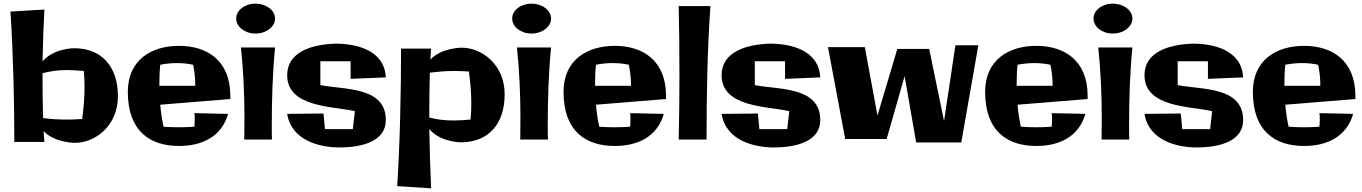

<svg xmlns="http://www.w3.org/2000/svg" viewBox="-20 -769 7429 1047"><path d="M623 -244C623 -407 534 -506 384 -506C384 -506 272 -506 212 -434C214 -529 217 -624 222 -717L37 -706C52 -474 58 -228 58 5H222C220 -14 219 -34 218 -54C278 10 389 10 389 10C497 10 623 -81 623 -244ZM212 -323V-370C260 -382 299 -387 345 -387C372 -387 402 -385 437 -382C440 -352 441 -324 441 -295C441 -236 436 -178 428 -120C397 -118 370 -117 346 -117C301 -117 264 -119 215 -125C213 -190 212 -257 212 -323Z M1236 -246C1236 -438 1111 -519 956 -519C808 -519 677 -444 677 -268C677 -51 801 27 956 27C1083 27 1188 -24 1224 -148L1040 -152C1042 -140 1042 -129 1042 -117C1042 -104 1041 -91 1040 -78C1011 -76 984 -75 955 -75C928 -75 901 -76 872 -78C863 -118 857 -158 854 -198L1236 -229ZM849 -301C849 -343 850 -380 854 -416C885 -422 915 -425 945 -425C975 -425 1005 -422 1033 -416C1041 -379 1045 -341 1045 -301H849Z M1294 -510C1307 -384 1313 -256 1313 -127C1313 -88 1312 -48 1312 -8H1463C1462 -33 1462 -58 1462 -83C1462 -223 1466 -365 1480 -510ZM1480 -668C1480 -713 1432 -749 1373 -749C1315 -749 1268 -713 1268 -668C1268 -623 1315 -586 1373 -586C1432 -586 1480 -623 1480 -668Z M2084 -114C2084 -299 1855 -279 1727 -305V-435H1892V-339L2084 -347C2076 -501 1914 -531 1810 -531C1680 -527 1546 -486 1546 -359C1546 -183 1794 -190 1915 -163L1904 -65H1752L1744 -150L1546 -148C1570 0 1727 35 1831 35C1956 35 2084 1 2084 -114Z M2732 -255C2732 -418 2606 -509 2498 -509C2498 -509 2387 -509 2327 -444C2328 -464 2329 -484 2331 -504H2167C2167 -270 2161 15 2146 246L2331 258C2326 157 2323 46 2321 -65C2381 7 2493 7 2493 7C2643 7 2732 -92 2732 -255ZM2321 -159C2321 -231 2322 -303 2324 -373C2373 -378 2410 -382 2455 -382C2479 -382 2506 -381 2537 -379C2545 -321 2550 -263 2550 -204C2550 -175 2549 -146 2546 -117C2511 -114 2481 -112 2454 -112C2408 -112 2369 -116 2321 -128Z M2799 -510C2812 -384 2818 -256 2818 -127C2818 -88 2817 -48 2817 -8H2968C2967 -33 2967 -58 2967 -83C2967 -223 2971 -365 2985 -510ZM2985 -668C2985 -713 2937 -749 2878 -749C2820 -749 2773 -713 2773 -668C2773 -623 2820 -586 2878 -586C2937 -586 2985 -623 2985 -668Z M3612 -246C3612 -438 3487 -519 3332 -519C3184 -519 3053 -444 3053 -268C3053 -51 3177 27 3332 27C3459 27 3564 -24 3600 -148L3416 -152C3418 -140 3418 -129 3418 -117C3418 -104 3417 -91 3416 -78C3387 -76 3360 -75 3331 -75C3304 -75 3277 -76 3248 -78C3239 -118 3233 -158 3230 -198L3612 -229ZM3225 -301C3225 -343 3226 -380 3230 -416C3261 -422 3291 -425 3321 -425C3351 -425 3381 -422 3409 -416C3417 -379 3421 -341 3421 -301H3225Z M3681 -736C3684 -612 3685 -488 3685 -364C3685 -245 3684 -127 3681 -8H3833C3833 -249 3837 -491 3854 -736Z M4453 -114C4453 -299 4224 -279 4096 -305V-435H4261V-339L4453 -347C4445 -501 4283 -531 4179 -531C4049 -527 3915 -486 3915 -359C3915 -183 4163 -190 4284 -163L4273 -65H4121L4113 -150L3915 -148C3939 0 4096 35 4200 35C4325 35 4453 1 4453 -114Z M5190 -522 5128 -109 5047 -502H4873L4765 -139L4696 -512H4495L4589 -11H4815L4913 -354L4976 8H5222L5315 -522Z M5911 -246C5911 -438 5786 -519 5631 -519C5483 -519 5352 -444 5352 -268C5352 -51 5476 27 5631 27C5758 27 5863 -24 5899 -148L5715 -152C5717 -140 5717 -129 5717 -117C5717 -104 5716 -91 5715 -78C5686 -76 5659 -75 5630 -75C5603 -75 5576 -76 5547 -78C5538 -118 5532 -158 5529 -198L5911 -229ZM5524 -301C5524 -343 5525 -380 5529 -416C5560 -422 5590 -425 5620 -425C5650 -425 5680 -422 5708 -416C5716 -379 5720 -341 5720 -301H5524Z M5969 -510C5982 -384 5988 -256 5988 -127C5988 -88 5987 -48 5987 -8H6138C6137 -33 6137 -58 6137 -83C6137 -223 6141 -365 6155 -510ZM6155 -668C6155 -713 6107 -749 6048 -749C5990 -749 5943 -713 5943 -668C5943 -623 5990 -586 6048 -586C6107 -586 6155 -623 6155 -668Z M6759 -114C6759 -299 6530 -279 6402 -305V-435H6567V-339L6759 -347C6751 -501 6589 -531 6485 -531C6355 -527 6221 -486 6221 -359C6221 -183 6469 -190 6590 -163L6579 -65H6427L6419 -150L6221 -148C6245 0 6402 35 6506 35C6631 35 6759 1 6759 -114Z M7371 -246C7371 -438 7246 -519 7091 -519C6943 -519 6812 -444 6812 -268C6812 -51 6936 27 7091 27C7218 27 7323 -24 7359 -148L7175 -152C7177 -140 7177 -129 7177 -117C7177 -104 7176 -91 7175 -78C7146 -76 7119 -75 7090 -75C7063 -75 7036 -76 7007 -78C6998 -118 6992 -158 6989 -198L7371 -229ZM6984 -301C6984 -343 6985 -380 6989 -416C7020 -422 7050 -425 7080 -425C7110 -425 7140 -422 7168 -416C7176 -379 7180 -341 7180 -301H6984Z"/></svg>

Font: Galindo
Style: Regular
Weight: 400
Designer: Astigmatic (AOETI)
Foundry: Astigmatic (AOETI)
Version: Version 1.000